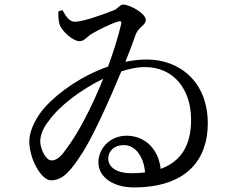

<svg xmlns="http://www.w3.org/2000/svg" viewBox="-20 -786 1040 839"><path d="M552 -29C491 -29 453 -55 453 -93C453 -126 479 -152 521 -152C577 -152 609 -93 614 -33C595 -30 574 -29 552 -29ZM268 -133C242 -95 223 -85 205 -85C181 -85 159 -130 156 -163C154 -192 168 -227 194 -259C240 -324 335 -395 431 -442C380 -315 319 -199 268 -133ZM235 -736C235 -718 234 -697 242 -675C252 -650 298 -606 328 -606C349 -606 359 -625 382 -639C412 -656 458 -680 496 -692C509 -695 512 -692 509 -679C495 -620 475 -557 452 -495C340 -456 238 -386 176 -317C138 -275 108 -215 108 -169C108 -90 161 2 203 2C256 2 292 -42 345 -126C393 -204 459 -351 510 -474C547 -486 582 -493 612 -493C743 -493 814 -392 815 -266C816 -150 770 -80 682 -48C674 -128 619 -193 533 -193C464 -193 410 -141 410 -75C410 -14 473 33 564 33C802 33 888 -95 888 -246C888 -431 763 -526 621 -526C590 -526 559 -522 528 -516C548 -566 564 -609 574 -638C589 -671 617 -676 617 -699C617 -727 548 -766 518 -766C504 -766 495 -748 477 -741C437 -725 344 -691 307 -691C281 -691 265 -720 253 -742Z"/></svg>

Font: Noto Serif CJK JP Medium
Style: Regular
Weight: 500
Designer: Ryoko NISHIZUKA 西塚涼子 (kana & ideographs); Frank Grießhammer (Latin, Greek & Cyrillic); Wenlong ZHANG 张文龙 (bopomofo); San
Foundry: Adobe Systems Incorporated
Version: Version 1.000;PS 1;hotconv 16.6.53;makeotf.lib2.5.65590